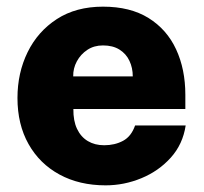

<svg xmlns="http://www.w3.org/2000/svg" viewBox="-20 -547 612 577"><path d="M200.5 -219.5Q200 -184 211.5 -159.8Q223 -135.5 244 -123Q265 -110.5 293 -110.5Q325 -110.5 349.8 -123.8Q374.5 -137 386 -170H538Q529.5 -113.5 493.2 -73.2Q457 -33 405 -11.5Q353 10 297.5 10Q218.5 10 158.8 -22.5Q99 -55 65.8 -114Q32.5 -173 32.5 -252.5Q32.5 -328 63 -390.2Q93.5 -452.5 151 -489.8Q208.5 -527 289.5 -527Q371.5 -527 426.5 -492.8Q481.5 -458.5 509.2 -398.8Q537 -339 537 -262V-219.5ZM200 -317.5H379Q379 -343 369 -364.2Q359 -385.5 339 -398Q319 -410.5 289.5 -410.5Q262.5 -410.5 242.5 -397.2Q222.5 -384 211 -362.8Q199.5 -341.5 200 -317.5Z"/></svg>

Font: Public Sans ExtraBold
Style: Regular
Weight: 800
Designer: The Public Sans Project Authors: Dan O. Williams and USWDS (Libre Franklin designed by Pablo Impallari and Rodrigo Fuenz
Version: Version 1.007